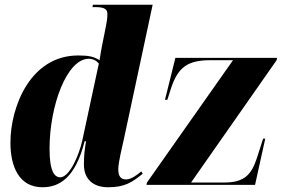

<svg xmlns="http://www.w3.org/2000/svg" viewBox="-20 -780 1189 810"><path d="M159 10C230 10 298 -29 337 -184H343C338 -152 334 -130 334 -86C334 -23 374 10 436 10C507 10 537 -11 582 -47L576 -57C562 -45 535 -23 512 -23C490 -23 479 -36 479 -66C479 -94 495 -159 503 -195L624 -760H372L370 -750H384C427 -750 433 -737 433 -720C433 -705 431 -689 427 -670L410 -585C408 -573 402 -543 400 -526C376 -541 355 -546 310 -546C108 -546 24 -329 24 -178C24 -78 60 10 159 10ZM598 0H1056L1099 -195H1090L1063 -111C1041 -45 1012 -10 927 -10H786L1147 -526L1149 -536H720L676 -359H686L701 -406C731 -498 773 -526 868 -526H963L600 -10ZM234 -32C211 -32 189 -55 189 -152C189 -336 263 -532 354 -532C372 -532 386 -525 397 -512L328 -191C313 -121 272 -32 234 -32Z"/></svg>

Font: Noto Serif Display Condensed Black
Style: Italic
Weight: 900
Width: 3
Italic angle: -12°
Designer: Monotype Design Team
Foundry: Monotype Imaging Inc.
Version: Version 2.009